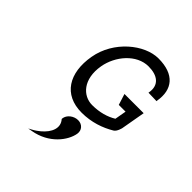

<svg xmlns="http://www.w3.org/2000/svg" viewBox="-241 -753 1244 1244"><g transform="rotate(45 380.5 -131.0)"><path d="M410 61C372 61 333 89 329 127V129V131C370 177 345 237 290 283C276 294 262 305 245 314L219 328L247 323C382 300 456 199 468 127C474 90 448 61 410 61ZM502 -271 526 -195H588L574 -116C530 -89 473 -72 405 -72C319 -72 244 -150 268 -290C287 -401 377 -508 486 -508C570 -508 620 -469 607 -392L606 -387L682 -385V-390C703 -511 642 -590 495 -590C369 -590 211 -464 181 -290C150 -113 226 11 391 11C481 11 557 -16 619 -53C640 -65 649 -106 649 -106V-107L678 -271Z"/></g></svg>

Font: Charger Monospace
Style: Regular
Weight: 400
Designer: Jasper
Foundry: Cannot Into Space Fonts
Version: Version 0.980